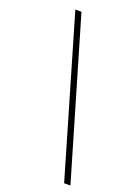

<svg xmlns="http://www.w3.org/2000/svg" viewBox="-177 -856 793 1104"><g transform="rotate(20 220.0 -304.0)"><path d="M365 177 84 -783.5H121.5L403.5 177Z"/></g></svg>

Font: Merriweather 144pt ExtraBold
Style: Italic
Weight: 800
Italic angle: -7.8°
Version: Version 2.101